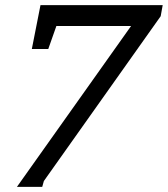

<svg xmlns="http://www.w3.org/2000/svg" viewBox="-20 -691 654 748"><path d="M613.8 -670.9 606 -627.9 150.9 14.2 144.5 37.1H45.9L490.7 -589.8H199.7L168 -500H104L137.7 -670.9Z"/></svg>

Font: Charis
Style: Italic
Weight: 400
Italic angle: -11°
Designer: Walt Agee, Miriam Martin, Annie Olsen, Victor Gaultney, Lorna Priest, Alan Ward, Bob Hallissy, Martin Hosken, Sharon Cor
Foundry: SIL Global
Version: Version 7.000